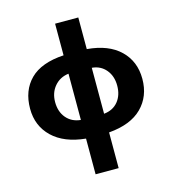

<svg xmlns="http://www.w3.org/2000/svg" viewBox="-140 -875 1112 1231"><g transform="rotate(-15 416.5 -260.0)"><path d="M494 -550Q636 -538 712.5 -464Q789 -390 789 -274Q789 -158 714.5 -83.5Q640 -9 494 3V240H341V3Q199 -11 121.5 -85.5Q44 -160 44 -274Q44 -395 117 -468Q190 -541 340 -550V-760H494ZM210 -274Q210 -210 245 -168.5Q280 -127 340 -121V-428Q282 -421 246 -378.5Q210 -336 210 -274ZM494 -121Q554 -127 588 -168.5Q622 -210 622 -274Q622 -337 587 -379Q552 -421 494 -426Z"/></g></svg>

Font: Noto Sans UI ExtraBold
Style: Regular
Weight: 800
Designer: Monotype Design Team
Foundry: Monotype Imaging Inc.
Version: Version 1.001